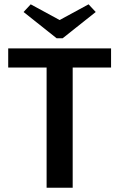

<svg xmlns="http://www.w3.org/2000/svg" viewBox="-20 -876 557 896"><path d="M426.7 -820 393.3 -855.8 258.3 -782.5 123.3 -855.8 90 -820 244.2 -697.5H272.5ZM18.3 -560.8H197.5V0H319.2V-560.8H498.3V-650H18.3Z"/></svg>

Font: Boon SemiBold
Style: Regular
Weight: 600
Designer: Sungsit Sawaiwan
Foundry: FontUni
Version: Version 2.0